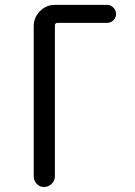

<svg xmlns="http://www.w3.org/2000/svg" viewBox="-20 -750 540 770"><path d="M115.2 -42V-644.5Q115.2 -679.7 140.1 -705.1Q165 -730.5 200.2 -730.5H409.2Q423.8 -730.5 434.6 -719.7Q445.3 -709 445.3 -693.8Q445.3 -678.7 434.6 -668.5Q423.8 -658.2 409.2 -658.2H210.9Q200.2 -658.2 200.2 -647.5V-42Q200.2 -25.4 187 -12.7Q173.8 0 156.7 0Q139.6 0 127.4 -12.7Q115.2 -25.4 115.2 -42Z"/></svg>

Font: Rounded-X Mgen+ 1m regular
Style: Regular
Weight: 400
Designer: [Source Han Sans]
Ryoko NISHIZUKA  (kana & ideographs); Paul D. Hunt (Latin, Greek & Cyrillic); Wenlong ZHANG  (bopomofo
Version: Version 1.059.20150602